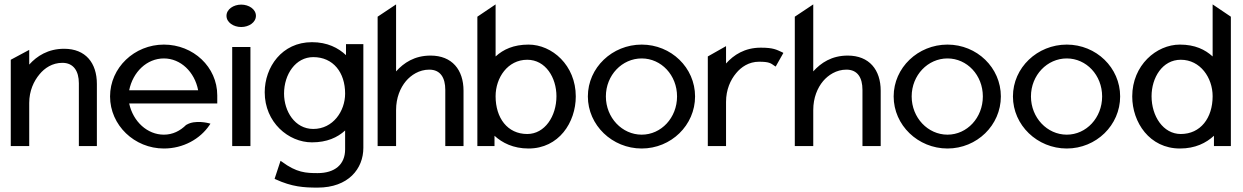

<svg xmlns="http://www.w3.org/2000/svg" viewBox="-20 -665 5658 874"><path d="M29 0H113V-196C113 -252 134 -296 160 -327C183 -355 218 -379 264 -379C315 -379 339 -341 339 -286V0H421V-283C421 -378 370 -443 272 -443C199 -443 148 -410 113 -371V-438L29 -393Z M481 -226C481 -95 592 11 726 11C814 11 891 -32 934 -96L938 -102L931 -104C931 -104 868 -121 829 -97H828C800 -69 766 -52 726 -52C651 -52 586 -111 568 -194H969V-231C969 -360 860 -462 726 -462C592 -462 481 -357 481 -226ZM568 -254C585 -338 649 -399 726 -399C802 -399 866 -338 882 -254Z M1011 -593C1011 -563 1043 -542 1078 -542C1113 -542 1145 -563 1145 -593C1145 -623 1113 -644 1078 -644C1043 -644 1011 -623 1011 -593ZM1037 0H1120V-451H1037Z M1185 -245C1185 -108 1293 -17 1400 -17C1468 -17 1516 -39 1551 -71V15C1551 84 1504 123 1426 123C1373 123 1330 121 1263 71L1257 67L1230 149L1234 151C1310 186 1364 189 1426 189C1566 189 1634 103 1634 8V-464H1555V-414C1520 -447 1470 -473 1400 -473C1263 -473 1185 -359 1185 -245ZM1273 -239C1273 -327 1326 -405 1406 -405C1497 -405 1551 -335 1551 -239C1551 -159 1496 -78 1406 -78C1322 -78 1273 -159 1273 -239Z M1699 0H1783V-164C1783 -220 1802 -265 1828 -296C1851 -323 1888 -348 1934 -348C1985 -348 2007 -311 2007 -256V0H2090V-252C2090 -347 2038 -412 1940 -412C1867 -412 1818 -379 1783 -340V-645L1699 -589Z M2153 0H2231V-47C2266 -15 2316 11 2386 11C2524 11 2601 -108 2601 -226C2601 -368 2493 -462 2386 -462C2318 -462 2271 -440 2236 -408V-645L2153 -589ZM2236 -227C2236 -311 2291 -393 2380 -393C2464 -393 2513 -311 2513 -227C2513 -136 2460 -55 2380 -55C2290 -55 2236 -128 2236 -227Z M2656 -226C2656 -95 2767 11 2901 11C3035 11 3144 -95 3144 -226C3144 -357 3035 -462 2901 -462C2767 -462 2656 -357 2656 -226ZM2738 -226C2738 -323 2812 -399 2901 -399C2990 -399 3062 -323 3062 -226C3062 -129 2990 -52 2901 -52C2812 -52 2738 -129 2738 -226Z M3202 0H3285V-201C3285 -257 3305 -301 3331 -332C3354 -360 3389 -384 3435 -384C3480 -384 3488 -378 3506 -365L3511 -362L3546 -424L3541 -427C3514 -439 3501 -448 3443 -448C3370 -448 3320 -415 3285 -376V-455L3202 -408Z M3598 0H3682V-164C3682 -220 3701 -265 3727 -296C3750 -323 3787 -348 3833 -348C3884 -348 3906 -311 3906 -256V0H3989V-252C3989 -347 3937 -412 3839 -412C3766 -412 3717 -379 3682 -340V-645L3598 -589Z M4048 -226C4048 -95 4159 11 4293 11C4427 11 4536 -95 4536 -226C4536 -357 4427 -462 4293 -462C4159 -462 4048 -357 4048 -226ZM4130 -226C4130 -323 4204 -399 4293 -399C4382 -399 4454 -323 4454 -226C4454 -129 4382 -52 4293 -52C4204 -52 4130 -129 4130 -226Z M4591 -226C4591 -95 4702 11 4836 11C4970 11 5079 -95 5079 -226C5079 -357 4970 -462 4836 -462C4702 -462 4591 -357 4591 -226ZM4673 -226C4673 -323 4747 -399 4836 -399C4925 -399 4997 -323 4997 -226C4997 -129 4925 -52 4836 -52C4747 -52 4673 -129 4673 -226Z M5134 -226C5134 -108 5213 11 5351 11C5421 11 5470 -14 5506 -47V0H5583V-589L5500 -645V-408C5466 -439 5420 -462 5351 -462C5244 -462 5134 -368 5134 -226ZM5222 -227C5222 -311 5271 -393 5355 -393C5444 -393 5500 -311 5500 -227C5500 -128 5445 -55 5355 -55C5275 -55 5222 -136 5222 -227Z"/></svg>

Font: Charger Sport
Style: DfBd
Weight: 400
Designer: Jasper
Foundry: Cannot Into Space Fonts
Version: Version 1.1